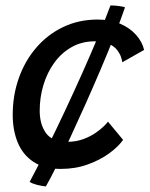

<svg xmlns="http://www.w3.org/2000/svg" viewBox="-20 -679 553 708"><path d="M387.4 -659Q401 -659 418.4 -656.8Q435.8 -654.6 440.9 -651.7Q425.3 -606.1 402.3 -547.9Q379.4 -489.6 352 -425.2Q324.6 -360.7 295.8 -296.2Q267 -231.7 239.6 -172.8Q212.1 -113.8 188.8 -67Q165.6 -20.1 149.1 8.5Q132.8 6.9 116.1 2.5Q99.4 -2 89.1 -7.9Q117.4 -60.6 150.4 -126.8Q183.3 -193.1 217.4 -265.5Q251.4 -337.9 283.5 -409.8Q315.6 -481.7 342.4 -545.9Q369.2 -610.2 387.4 -659ZM433.9 -163.3Q417.1 -138.9 383.6 -114.2Q350 -89.4 304.2 -72.8Q258.5 -56.1 204.1 -56.1Q143.1 -56.1 103.8 -81.9Q64.4 -107.8 45.7 -152.8Q26.9 -197.9 26.9 -255.4Q26.9 -327.9 49.6 -391.6Q72.2 -455.2 114.1 -503.7Q155.9 -552.1 213.2 -579.5Q270.6 -606.9 340.5 -606.9Q386.9 -606.9 422.7 -591.6Q458.6 -576.3 481.5 -550.7Q504.4 -525.1 511.4 -494.9L431 -449.4Q430.5 -455.2 426.6 -467.7Q422.7 -480.1 412.5 -493.8Q402.2 -507.6 382.3 -517.1Q362.3 -526.6 328.9 -526.6Q281.8 -526.6 244.2 -505.3Q206.6 -484.1 180.3 -447.8Q153.9 -411.4 140.2 -365.7Q126.4 -319.9 126.4 -270.8Q126.4 -220.6 149.5 -188.3Q172.6 -156.1 228.4 -156.1Q259.6 -156.1 285.7 -165.5Q311.8 -174.9 331.2 -188.1Q350.7 -201.4 362.8 -213.4Q374.9 -225.4 378.1 -230.4Z"/></svg>

Font: Grandstander Thin
Style: Italic
Weight: 100
Italic angle: -15°
Designer: Tyler Finck
Foundry: Etcetera Type Co
Version: Version 1.200